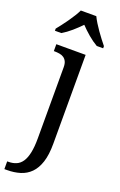

<svg xmlns="http://www.w3.org/2000/svg" viewBox="-200 -815 689 1103"><g transform="rotate(20 144.0 -263.0)"><path d="M202.1 -536.1V7.8Q202.1 75.2 187.5 119.9Q172.9 164.6 146.5 191.2Q120.1 217.8 83.7 229Q47.4 240.2 3.9 240.2H-12.2V192.9H-4.9Q22 192.9 43 183.8Q64 174.8 78.4 153.6Q92.8 132.3 100.3 96.9Q107.9 61.5 107.9 8.8V-425.8Q107.9 -447.8 101.3 -461.2Q94.7 -474.6 83.5 -481.9Q72.3 -489.3 57.4 -491.7Q42.5 -494.1 25.9 -494.1H22.9V-536.1ZM-11.2 -619.1Q0.5 -633.3 14.6 -651.9Q28.8 -670.4 42.7 -690.2Q56.6 -710 68.8 -729.7Q81.1 -749.5 88.9 -766.1H183.6Q191.4 -749.5 203.6 -729.7Q215.8 -710 229.7 -690.2Q243.7 -670.4 257.8 -651.9Q272 -633.3 283.7 -619.1V-606H244.6Q215.8 -622.6 187 -647.2Q158.2 -671.9 135.7 -695.8Q112.8 -671.9 84.5 -647.2Q56.2 -622.6 27.8 -606H-11.2Z"/></g></svg>

Font: KhunPaOh
Style: Regular
Weight: 400
Designer: Khon Soe Zaw Thu
Version: Version 1.00 July 11, 2016, initial release